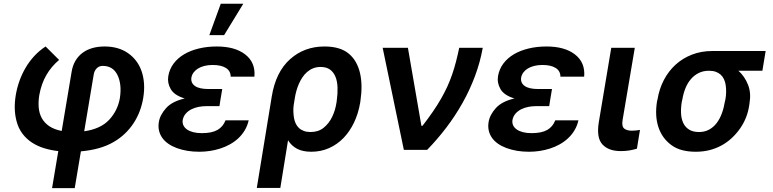

<svg xmlns="http://www.w3.org/2000/svg" viewBox="-20 -801 4130 1026"><path d="M64.3 -293Q70.7 -331.3 84 -368.6Q97.3 -405.9 117.2 -439.6Q137.1 -473.4 163.7 -502.1Q190.3 -530.9 223.7 -552.6L295.8 -480.8Q253.9 -445.3 227.5 -399.5Q201 -353.7 190 -293Q184.3 -258.5 186.8 -227.3Q189.3 -196 202.9 -170.6Q216.6 -145.2 242.5 -127.3Q268.5 -109.4 309.7 -101.2L362.6 -416.5Q367.9 -449.9 382.6 -475.3Q397.4 -500.7 420.1 -517.9Q442.8 -535.2 472.8 -543.9Q502.8 -552.6 539.1 -552.6Q612.2 -552.6 663 -517.8Q688.6 -500.4 707.2 -475.9Q725.9 -451.3 736.5 -420.8Q747.2 -390.3 749.6 -354.2Q752.1 -318.2 745.4 -277.7Q739.3 -240.8 726.4 -206.7Q713.4 -172.6 693.7 -142.6Q674 -112.6 647.9 -87.5Q621.8 -62.5 589.1 -43.3Q519.5 -1.8 412.3 7.8L379.3 204.5H258.2L291.5 6.4Q252.8 2.1 217 -8.7Q181.1 -19.5 151.5 -38.7Q121.8 -57.9 100 -86.6Q78.1 -115.4 67.8 -155.9Q51.8 -218.4 64.3 -293ZM564.3 -161.9Q609.7 -211.6 620.7 -277.7Q631.7 -350.1 608 -399.5Q584.2 -448.9 529.1 -448.9Q509.6 -448.9 496.8 -435.9Q484 -422.9 480.8 -402.7L430 -99.4Q518.8 -112.2 564.3 -161.9Z M828.8 -148.4Q832 -168.7 842 -187.3Q851.9 -206 868.3 -224.1Q900.2 -259.2 967 -274.9Q911.6 -291.5 892.4 -324.9Q873.2 -358.3 879.3 -394.2Q885.7 -431.8 907.7 -461.3Q929.7 -490.8 964 -511Q998.2 -531.2 1042.8 -541.9Q1087.4 -552.6 1138.5 -552.6Q1235.1 -552.6 1290.1 -510.3Q1346.2 -467 1339.5 -391.3H1212.7Q1212.7 -421.9 1187.1 -437.9Q1161.6 -453.8 1116.5 -453.8Q1092 -453.8 1072.1 -448.7Q1052.2 -443.5 1037.6 -434.5Q1023.1 -425.4 1014.2 -413.2Q1005.3 -400.9 1002.8 -386.4Q998.6 -358.7 1021.1 -342Q1043.7 -325.3 1094.1 -325.3H1167.6L1157.3 -263.5L1152.7 -233.7H1079.5Q1061.1 -233.7 1041 -229.8Q1021 -225.9 1003.4 -217.2Q985.8 -208.5 973 -194.2Q960.2 -180 956.3 -159.4Q954.2 -144.5 959.9 -131.7Q965.6 -119 978.7 -109.6Q991.8 -100.1 1011.9 -94.8Q1032 -89.5 1058.6 -89.5Q1112.2 -89.5 1142.2 -106.7Q1172.2 -123.9 1185 -158H1308.9Q1302.2 -128.6 1287.8 -104.6Q1273.4 -80.6 1253.4 -62Q1233.3 -43.3 1208.8 -29.7Q1184.3 -16 1157.1 -7.3Q1130 1.4 1101.6 5.7Q1073.2 9.9 1045.5 9.9Q1011 9.9 981.4 5Q951.7 0 925.1 -9.6Q899.1 -19.2 879.3 -33Q859.4 -46.9 846.9 -64.6Q834.5 -82.4 829.7 -103.5Q824.9 -124.6 828.8 -148.4ZM1159.8 -781.2H1280.2L1177.6 -613.3H1098.7Z M1352.3 203.1 1432.2 -285.5Q1453.5 -416.5 1530.5 -485.1Q1606.5 -552.6 1713.8 -552.6Q1797.6 -552.6 1843.4 -514.6Q1866.5 -495.4 1881.4 -469.1Q1896.3 -442.8 1903.8 -410.7Q1911.2 -378.6 1911.8 -341.3Q1912.3 -304 1906.2 -262.8L1904.8 -252.8Q1894.9 -194.2 1871.8 -146Q1848.7 -97.7 1815 -63Q1781.2 -28.4 1737.7 -9.2Q1694.2 9.9 1643.5 9.9Q1597.7 9.9 1567.5 -6Q1537.3 -22 1519.2 -51.5L1478 203.1ZM1550.8 -171.9Q1553.6 -155.5 1560 -141.5Q1566.4 -127.5 1577.1 -117.4Q1587.7 -107.2 1603.2 -101.4Q1618.6 -95.5 1639.2 -95.5Q1681.5 -95.5 1709.5 -118.3Q1738.3 -141.7 1755.1 -176.8Q1772 -212 1778.1 -252.8L1779.5 -262.8Q1784.8 -300.1 1783.7 -332.9Q1782.7 -365.8 1772.9 -390.3Q1763.1 -414.8 1743.8 -429Q1724.4 -443.2 1693.2 -443.2Q1671.5 -443.2 1653.6 -436.1Q1635.7 -429 1621.3 -416.5Q1606.9 -404.1 1596.1 -387.8Q1585.2 -371.4 1577.1 -352.8Q1568.9 -334.2 1563.6 -314.6Q1558.2 -295.1 1555.4 -276.6L1549 -236.5Q1545.5 -207 1550.8 -171.9Z M2159.8 -545.5 2231.9 -128.6H2237.6Q2268.8 -168.7 2293.1 -204.2Q2317.5 -239.7 2336.6 -273.1Q2355.8 -306.5 2370.4 -338.4Q2384.9 -370.4 2396.3 -403.4Q2407.7 -436.4 2416.7 -471.4Q2425.8 -506.4 2433.9 -545.5H2559.7Q2545.8 -468 2518.1 -394Q2490.4 -320 2451.7 -251.1Q2413 -182.2 2364.9 -119Q2316.8 -55.8 2262.4 0H2138.1L2024.9 -545.5Z M2590.9 -148.4Q2594.1 -168.7 2604 -187.3Q2614 -206 2630.3 -224.1Q2662.3 -259.2 2729 -274.9Q2673.7 -291.5 2654.5 -324.9Q2635.3 -358.3 2641.3 -394.2Q2647.7 -431.8 2669.7 -461.3Q2691.8 -490.8 2726 -511Q2760.3 -531.2 2804.9 -541.9Q2849.4 -552.6 2900.6 -552.6Q2997.2 -552.6 3052.2 -510.3Q3108.3 -467 3101.6 -391.3H2974.8Q2974.8 -421.9 2949.2 -437.9Q2923.7 -453.8 2878.6 -453.8Q2854 -453.8 2834.2 -448.7Q2814.3 -443.5 2799.7 -434.5Q2785.2 -425.4 2776.3 -413.2Q2767.4 -400.9 2764.9 -386.4Q2760.7 -358.7 2783.2 -342Q2805.8 -325.3 2856.2 -325.3H2929.7L2919.4 -263.5L2914.8 -233.7H2841.6Q2823.2 -233.7 2803.1 -229.8Q2783 -225.9 2765.4 -217.2Q2747.9 -208.5 2735.1 -194.2Q2722.3 -180 2718.4 -159.4Q2716.3 -144.5 2721.9 -131.7Q2727.6 -119 2740.8 -109.6Q2753.9 -100.1 2774 -94.8Q2794 -89.5 2820.7 -89.5Q2874.3 -89.5 2904.3 -106.7Q2934.3 -123.9 2947.1 -158H3071Q3064.3 -128.6 3049.9 -104.6Q3035.5 -80.6 3015.4 -62Q2995.4 -43.3 2970.9 -29.7Q2946.4 -16 2919.2 -7.3Q2892 1.4 2863.6 5.7Q2835.2 9.9 2807.5 9.9Q2773.1 9.9 2743.4 5Q2713.8 0 2687.1 -9.6Q2661.2 -19.2 2641.3 -33Q2621.4 -46.9 2609 -64.6Q2596.6 -82.4 2591.8 -103.5Q2587 -124.6 2590.9 -148.4Z M3179.7 -147 3246.4 -545.5H3372.2L3306.8 -158.7Q3304 -141.3 3306.5 -130.3Q3308.9 -119.3 3316.1 -113.6Q3330.3 -102.6 3356.5 -102.6Q3369.3 -102.6 3380.5 -104Q3391.7 -105.5 3399.9 -106.9L3383.5 -6.4Q3366.1 -1.1 3344.5 2.7Q3322.8 6.4 3297.2 6.4Q3232.6 6.4 3199.6 -28.8Q3166.5 -63.9 3179.7 -147Z M3490.8 -258.5 3493.6 -269.9Q3502.8 -326 3527.5 -373.4Q3552.2 -420.8 3590 -455.3Q3627.8 -489.7 3677.6 -509.1Q3727.3 -528.4 3786.2 -528.4H4071.4L4054 -422.9H3925.8Q3958.8 -394.2 3977.3 -348Q3994.7 -304 3985.1 -248.6L3983.7 -238.6Q3974.1 -170.8 3934.7 -114.3Q3915.1 -86.3 3890.3 -63.2Q3865.4 -40.1 3835.9 -24Q3806.5 -7.8 3772 1.1Q3737.6 9.9 3698.2 9.9Q3657.7 9.9 3625.4 1.4Q3593 -7.1 3567.8 -25.6Q3518.1 -62.1 3498.4 -121.6Q3478.7 -181.1 3490.8 -258.5ZM3715.6 -95.5Q3746.1 -95.5 3769.5 -108.5Q3793 -121.4 3809.8 -143.6Q3826.7 -165.8 3837.5 -195.5Q3848.4 -225.1 3853.7 -258.5L3856.5 -269.9Q3863.3 -308.6 3858 -345.9Q3855.5 -363.3 3848.9 -377.5Q3842.3 -391.7 3831.3 -401.8Q3820.3 -411.9 3804.9 -417.4Q3789.4 -422.9 3768.8 -422.9Q3737.2 -422.9 3712.9 -410.5Q3688.6 -398.1 3671 -377.1Q3653.4 -356.2 3642.4 -328.5Q3631.4 -300.8 3626.4 -269.9L3623.6 -258.5Q3617.9 -225.1 3619.3 -195.5Q3620.7 -165.8 3631.2 -143.6Q3641.7 -121.4 3662.3 -108.5Q3682.9 -95.5 3715.6 -95.5Z"/></svg>

Font: Inter P Semi Bold
Style: Italic
Weight: 600
Italic angle: 9.39999°
Designer: Rasmus Andersson
Foundry: rsms
Version: Version 3.018;git-588b23468